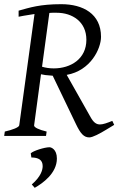

<svg xmlns="http://www.w3.org/2000/svg" viewBox="-20 -650 566 918"><path d="M393 -460C393 -368 318 -323 237 -323C216 -323 198 -326 181 -331L216 -588C222 -589 228 -589 233 -589H251C326 -589 393 -546 393 -460ZM463 -474C463 -584 377 -630 273 -630C171 -630 123 -614 69 -599V-570C85 -573 92 -575 145 -583L72 -51C71 -41 39 -29 3 -21L0 0H200L203 -21C165 -30 143 -41 143 -50L176 -295C188 -292 200 -290 232 -288L343 -57C365 -11 381 7 407 7C423 7 457 -11 488 -30L526 -53L517 -72C492 -62 473 -55 458 -55C440 -55 427 -65 413 -90L299 -292C413 -312 463 -417 463 -474ZM217 54C193 54 139 71 127 83L130 103C163 103 184 114 184 144C184 161 177 193 132 232L146 248C183 227 252 179 252 108C252 63 224 54 217 54Z"/></svg>

Font: Temporarium
Style: Italic
Weight: 400
Italic angle: -7°
Version: Version 1.1